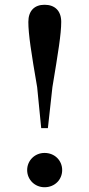

<svg xmlns="http://www.w3.org/2000/svg" viewBox="-20 -772 375 806"><path d="M167 14C210 14 241 -18 241 -58C241 -98 210 -130 167 -130C126 -130 94 -98 94 -58C94 -18 126 14 167 14ZM167 -752C125 -752 99 -727 99 -680C99 -629 111 -551 136 -406L153 -234H181L200 -406C224 -551 237 -629 237 -680C237 -727 210 -752 167 -752Z"/></svg>

Font: GenKiMin2 TW SB
Style: Regular
Weight: 600
Version: Version 2.100;PS 2.1;hotconv 16.6.51;makeotf.lib2.5.65220 DE